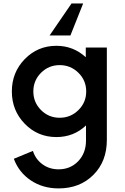

<svg xmlns="http://www.w3.org/2000/svg" viewBox="-20 -771 711 1094"><path d="M453.8 -751.2 381.2 -568.8H262.5L387.5 -751.2ZM468.8 -500H588.8V26.2Q588.8 148.8 511.9 225.6Q435 302.5 313.8 302.5Q223.8 302.5 155.6 256.9Q87.5 211.2 58.8 133.8L167.5 88.8Q182.5 136.2 221.9 165Q261.2 193.8 313.8 193.8Q381.2 193.8 425.6 147.5Q470 101.2 470 30V-56.2Q400 10 301.2 10Q195 10 121.2 -65.6Q47.5 -141.2 47.5 -250Q47.5 -358.8 121.2 -434.4Q195 -510 301.2 -510Q397.5 -510 468.8 -445ZM213.8 -143.8Q257.5 -100 320 -100Q382.5 -100 426.9 -143.8Q471.2 -187.5 471.2 -250Q471.2 -312.5 426.9 -356.2Q382.5 -400 320 -400Q257.5 -400 213.8 -356.2Q170 -312.5 170 -250Q170 -187.5 213.8 -143.8Z"/></svg>

Font: Now Medium
Style: Regular
Weight: 500
Designer: Alfredo Marco Pradil
Foundry: Alfredo Marco Pradil
Version: Version 1.002;PS 001.002;hotconv 1.0.88;makeotf.lib2.5.64775